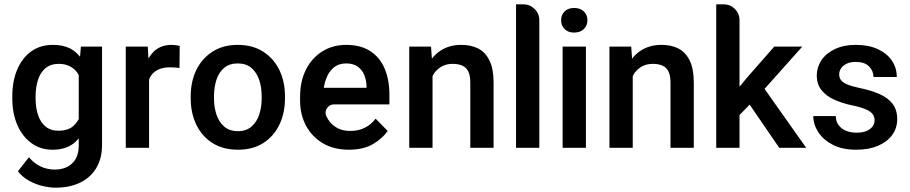

<svg xmlns="http://www.w3.org/2000/svg" viewBox="-20 -691 4217 890"><path d="M355 -475H453V-19Q453 44 426 88.5Q399 133 350.5 156Q302 179 238 179Q211 179 178.5 171.5Q146 164 115 147Q84 130 63 103L114 38Q139 67 169 81Q199 95 233 95Q285 95 315 66Q345 37 345 -17V-50Q333 -35 321 -26Q283 3 224 3Q167 3 125 -28Q83 -59 60 -112.5Q37 -166 37 -235V-244Q37 -315 60 -369Q83 -423 125 -453Q167 -483 225 -483Q271 -483 304 -467Q331 -453 351 -428ZM345 -139V-343Q340 -353 333 -361Q319 -377 299 -386Q279 -395 252 -395Q215 -395 191 -375Q167 -355 156 -320.5Q145 -286 145 -244V-235Q145 -193 156 -159Q167 -125 190.5 -105Q214 -85 252 -85Q288 -85 311 -100Q332 -115 345 -139Z M813 -478 812 -376Q802 -377 791 -378Q780 -379 769 -379Q733 -379 709.5 -366.5Q686 -354 674 -330Q673 -328 671 -322V-6H563V-475H665L668 -420Q681 -441 697 -456Q729 -483 775 -483Q784 -483 795.5 -481.5Q807 -480 813 -478Z M1301 -244V-235Q1301 -167 1275 -113Q1249 -59 1200.5 -28Q1152 3 1083 3Q1014 3 965 -28Q916 -59 890 -113Q864 -167 864 -235V-244Q864 -313 890 -366.5Q916 -420 965 -451.5Q1014 -483 1082 -483Q1151 -483 1200 -451.5Q1249 -420 1275 -366.5Q1301 -313 1301 -244ZM1193 -235V-244Q1193 -286 1181.5 -320.5Q1170 -355 1145.5 -376Q1121 -397 1082 -397Q1043 -397 1018.5 -376Q994 -355 983 -320.5Q972 -286 972 -244V-235Q972 -194 983.5 -159.5Q995 -125 1019.5 -104Q1044 -83 1083 -83Q1121 -83 1145.5 -104Q1170 -125 1181.5 -159.5Q1193 -194 1193 -235Z M1528 -207Q1507 -207 1495.5 -189Q1484 -171 1493 -152Q1508 -120 1536 -102Q1564 -84 1603 -84Q1641 -84 1670.5 -98.5Q1700 -113 1721 -141L1777 -84Q1755 -51 1710.5 -24Q1666 3 1597 3Q1527 3 1476.5 -27Q1426 -57 1398.5 -108.5Q1371 -160 1371 -224V-241Q1371 -315 1398.5 -369Q1426 -423 1474.5 -453Q1523 -483 1584 -483Q1652 -483 1696.5 -454Q1741 -425 1763 -373Q1785 -321 1785 -253V-207ZM1481 -284H1679V-293Q1678 -320 1668.5 -343.5Q1659 -367 1638.5 -382Q1618 -397 1584 -397Q1550 -397 1526.5 -377.5Q1503 -358 1491 -324Q1484 -306 1481 -284Z M2268 -308V-6H2160V-309Q2160 -341 2150.5 -360Q2141 -379 2122.5 -387Q2104 -395 2078 -395Q2051 -395 2030.5 -384.5Q2010 -374 1995 -355Q1990 -348 1985 -338V-6H1877V-475H1978L1982 -419Q1998 -440 2020 -455Q2062 -483 2118 -483Q2164 -483 2197 -466Q2230 -449 2249 -410.5Q2268 -372 2268 -308Z M2406 -671Q2436 -671 2458 -649.5Q2480 -628 2480 -597V-6H2372V-671Z M2581 -597Q2581 -622 2597 -638Q2613 -654 2641.5 -654Q2670 -654 2686.5 -638Q2703 -622 2703 -597Q2703 -573 2686.5 -556.5Q2670 -540 2641.5 -540Q2613 -540 2597 -556.5Q2581 -573 2581 -597ZM2696 -6H2588V-475H2696Z M3196 -308V-6H3088V-309Q3088 -341 3078.5 -360Q3069 -379 3050.5 -387Q3032 -395 3006 -395Q2979 -395 2958.5 -384.5Q2938 -374 2923 -355Q2918 -348 2913 -338V-6H2805V-475H2906L2910 -419Q2926 -440 2948 -455Q2990 -483 3046 -483Q3092 -483 3125 -466Q3158 -449 3177 -410.5Q3196 -372 3196 -308Z M3524 -279 3717 -6H3592L3455 -206L3408 -158V-6H3300V-671H3334Q3365 -671 3386.5 -649.5Q3408 -628 3408 -597V-289L3440 -328L3569 -475H3699Z M4139 -139Q4139 -97 4115.5 -65Q4092 -33 4049.5 -15Q4007 3 3949 3Q3884 3 3840 -20Q3796 -43 3773 -78.5Q3750 -114 3750 -153H3854Q3855 -125 3869.5 -108Q3884 -91 3905 -83.5Q3926 -76 3950 -76Q3978 -76 3996 -83.5Q4014 -91 4024 -104Q4034 -117 4034 -133Q4034 -148 4026.5 -160Q4019 -172 3997 -182.5Q3975 -193 3933 -202Q3884 -212 3846 -229.5Q3808 -247 3787 -274.5Q3766 -302 3766 -341Q3766 -379 3787.5 -411.5Q3809 -444 3850 -463.5Q3891 -483 3947 -483Q4006 -483 4048.5 -463.5Q4091 -444 4114 -410.5Q4137 -377 4137 -334H4029Q4029 -362 4008.5 -383Q3988 -404 3947 -404Q3921 -404 3904 -395.5Q3887 -387 3878.5 -374Q3870 -361 3870 -346Q3870 -331 3878.5 -319.5Q3887 -308 3907.5 -299.5Q3928 -291 3965 -283Q4019 -272 4058 -254.5Q4097 -237 4118 -209Q4139 -181 4139 -139Z"/></svg>

Font: Placeholder Sans Medium
Style: Regular
Weight: 500
Designer: The Branx Europe S.L
Version: Version 1.006;Fontself Maker 3.5.7